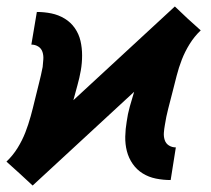

<svg xmlns="http://www.w3.org/2000/svg" viewBox="-34 -557 654 594"><path d="M67 17 27 -20 -14 -57Q6 -76 20.5 -99.5Q35 -123 44.5 -147.5Q54 -172 61 -197.5Q68 -223 74 -248.5Q80 -274 86.5 -299Q93 -324 98 -350Q99 -361 100 -373Q101 -385 97.5 -396Q94 -407 84.5 -413Q75 -419 63 -419L80 -520Q103 -520 125 -515.5Q147 -511 166 -499.5Q185 -488 197.5 -470Q210 -452 215 -430.5Q220 -409 220 -385.5Q220 -362 216 -339Q212 -316 205.5 -293Q199 -270 193 -247L507 -537L546 -500L587 -463Q567 -444 552.5 -420.5Q538 -397 528.5 -372.5Q519 -348 512.5 -322.5Q506 -297 499.5 -271.5Q493 -246 486.5 -221Q480 -196 476 -170Q474 -159 473 -147Q472 -135 475.5 -124Q479 -113 488.5 -107Q498 -101 510 -101L494 0Q471 0 448.5 -4.5Q426 -9 407.5 -20.5Q389 -32 376.5 -50Q364 -68 358.5 -89.5Q353 -111 353.5 -134.5Q354 -158 358 -181Q361 -204 367.5 -227Q374 -250 381 -273Z"/></svg>

Font: Iosevka Aile
Style: Bold Italic
Weight: 700
Italic angle: -9°
Designer: Belleve Invis
Foundry: Belleve Invis
Version: Version 28.0.1; ttfautohint (v1.8.4)